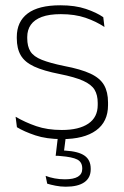

<svg xmlns="http://www.w3.org/2000/svg" viewBox="-20 -516 469 726"><path d="M214.5 10Q156 10 113.5 -4.2Q71 -18.5 44 -35L39 -74.5Q75 -53.5 117 -39Q159 -24.5 214 -24.5Q278.5 -24.5 314 -48.5Q349.5 -72.5 349.5 -119V-127Q349.5 -157 337.5 -176.8Q325.5 -196.5 294.5 -210.5Q263.5 -224.5 206 -236Q144.5 -248 109 -264.5Q73.5 -281 58.5 -306.8Q43.5 -332.5 43.5 -371.5V-376Q43.5 -434 84.5 -465Q125.5 -496 208 -496Q264.5 -496 305 -482.2Q345.5 -468.5 370.5 -451L375 -414Q343.5 -435 303.2 -448.8Q263 -462.5 210 -462.5Q166 -462.5 138 -452Q110 -441.5 96.5 -422.2Q83 -403 83 -376V-371.5Q83 -340.5 95.2 -321.2Q107.5 -302 138.2 -289.8Q169 -277.5 222.5 -266.5Q286 -254.5 322.2 -237.5Q358.5 -220.5 373.5 -194.2Q388.5 -168 388.5 -128.5V-118.5Q388.5 -55.5 343.2 -22.8Q298 10 214.5 10ZM229.5 -3.5 220.5 67 201.5 52.5Q206 52.5 213.5 52.8Q221 53 227 53.5Q277 56.5 300 72.8Q323 89 323 122V124Q323 156.5 298.8 173.2Q274.5 190 229 190Q209 190 190.2 186.2Q171.5 182.5 158.5 178.5L152.5 149Q168 155 186.5 158.5Q205 162 225.5 162Q258.5 162 274.8 152Q291 142 291 122.5V121Q291 97 272.2 87.2Q253.5 77.5 208.5 74Q204 73.5 199.5 73.2Q195 73 190.5 73L199.5 -3.5Z"/></svg>

Font: Anek Latin Medium ExtraLight
Style: Regular
Weight: 250
Version: Version 1.003